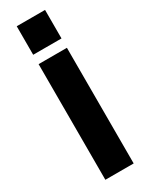

<svg xmlns="http://www.w3.org/2000/svg" viewBox="-205 -802 635 834"><g transform="rotate(-30 113.0 -385.0)"><path d="M52 0V-580H194V0ZM52 -627V-770H194V-627Z"/></g></svg>

Font: Orbitron ExtraBold
Style: Regular
Weight: 800
Designer: Matt McInerney
Foundry: The League of Moveable Type
Version: Version 2.001